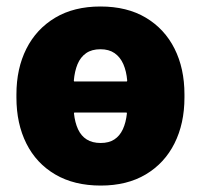

<svg xmlns="http://www.w3.org/2000/svg" viewBox="-20 -558 623 588"><path d="M288.6 10.3Q207 10.3 149.2 -23.7Q91.3 -57.6 60.8 -118.4Q30.3 -179.2 30.3 -259.3V-269Q30.3 -348.1 60.8 -408.7Q91.3 -469.2 148.9 -503.7Q206.5 -538.1 287.6 -538.1Q369.1 -538.1 426.5 -503.9Q483.9 -469.7 514.4 -409.2Q544.9 -348.6 544.9 -269V-259.3Q544.9 -179.7 514.4 -118.9Q483.9 -58.1 426.5 -23.9Q369.1 10.3 288.6 10.3ZM288.6 -120.1Q313.5 -120.1 330.1 -130.9Q346.7 -141.6 356.2 -162.1Q365.7 -182.6 368.7 -210.9L367.7 -213.4H207.5L206.5 -210.9Q209.5 -182.6 219 -162.1Q228.5 -141.6 245.6 -130.9Q262.7 -120.1 288.6 -120.1ZM207 -308.6H368.7L369.6 -311Q367.2 -339.8 357.7 -361.6Q348.1 -383.3 330.8 -395.3Q313.5 -407.2 287.6 -407.2Q261.2 -407.2 243.9 -395.3Q226.6 -383.3 217.5 -361.6Q208.5 -339.8 206.1 -311Z"/></svg>

Font: Roboto Slab LO Black
Style: Regular
Weight: 900
Designer: Google
Version: Version 2.000